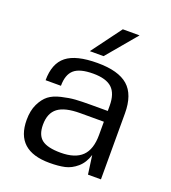

<svg xmlns="http://www.w3.org/2000/svg" viewBox="-131 -797 806 905"><g transform="rotate(20 272.5 -345.0)"><path d="M220 10Q50 10 50 -144Q50 -191 66 -224Q82 -257 104.5 -274.5Q127 -292 165.5 -301Q204 -310 234 -312Q264 -314 310 -314H395V-340Q395 -401 365.5 -428.5Q336 -456 271 -456Q204 -456 175.5 -431Q147 -406 147 -350H70Q70 -434 118 -472Q166 -510 273 -510Q378 -510 426.5 -467.5Q475 -425 475 -331V0H410L397 -94Q384 -52 356 -28Q328 -4 296.5 3Q265 10 220 10ZM395 -194V-260H277Q200 -260 165 -233.5Q130 -207 130 -149Q130 -97 158.5 -75Q187 -53 253 -53Q325 -53 360 -87Q395 -121 395 -194ZM330 -700H414L288 -550H219Z"/></g></svg>

Font: Fivo Sans Modern
Style: Regular
Weight: 400
Designer: Alexander Slobzheninov
Foundry: Alexander Slobzheninov
Version: 1.0